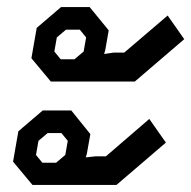

<svg xmlns="http://www.w3.org/2000/svg" viewBox="-20 -546 542 544"><path d="M69 -381 84 -467 153 -526H234L288 -460L278 -403L275 -393L302 -397H332L455 -502L502 -435L362 -315H124ZM191 -378 217 -400 224 -440 206 -462H167L141 -440L134 -400L152 -378ZM17 -88 32 -174 101 -233H182L236 -166L226 -110L223 -100L250 -103H280L403 -209L450 -142L310 -22H72ZM139 -85 165 -107 172 -147 154 -169H115L89 -147L82 -107L100 -85Z"/></svg>

Font: Chakra Petch Medium
Style: Italic
Weight: 500
Italic angle: -10°
Designer: Katatrad Aksorn Co.,Ltd.
Foundry: Cadson Demak Co.,Ltd.
Version: Version 1.000; ttfautohint (v1.6)